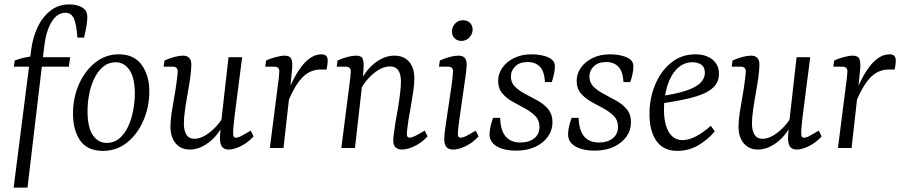

<svg xmlns="http://www.w3.org/2000/svg" viewBox="-20 -673 4096 873"><path d="M42 180 122 -448Q129 -503 151 -549.5Q173 -596 209.5 -624.5Q246 -653 294 -653Q310 -653 325 -650Q340 -647 352 -640Q364 -633 370.5 -623Q377 -613 377 -593Q377 -577 372.5 -551Q368 -525 362 -502H332Q328 -560 316.5 -587.5Q305 -615 277 -615Q240 -615 214.5 -573Q189 -531 181 -461L105 180ZM43 -370 47 -398Q68 -406 90 -411Q112 -416 144 -418L165 -413H299L293 -370Z M448 13Q378 13 345 -33.5Q312 -80 312 -157Q312 -229 339 -290Q366 -351 413 -388.5Q460 -426 520 -426Q590 -426 624.5 -377.5Q659 -329 659 -258Q659 -188 632.5 -126Q606 -64 558.5 -25.5Q511 13 448 13ZM464 -23Q498 -23 522.5 -43.5Q547 -64 562.5 -97.5Q578 -131 585.5 -170.5Q593 -210 593 -247Q593 -318 569.5 -353.5Q546 -389 507 -390Q474 -390 449.5 -370Q425 -350 409 -317Q393 -284 385.5 -245Q378 -206 378 -168Q378 -95 401.5 -59.5Q425 -24 464 -23Z M843 7Q803 7 779 -21Q755 -49 755 -98Q755 -124 760.5 -160.5Q766 -197 772.5 -233Q779 -269 782 -293Q784 -309 786 -324.5Q788 -340 788 -349Q788 -360 781.5 -365Q775 -370 766 -370H724L728 -398Q752 -409 774.5 -414.5Q797 -420 812 -420Q850 -420 850 -379Q850 -371 849 -358Q848 -345 846 -328Q842 -296 834.5 -255Q827 -214 821.5 -175.5Q816 -137 816 -111Q816 -80 827.5 -61Q839 -42 864 -42Q889 -42 915.5 -58.5Q942 -75 965 -100.5Q988 -126 1000 -153L1004 -127Q979 -65 934 -29Q889 7 843 7ZM1019 7Q1000 7 990 -5Q980 -17 980 -45Q980 -56 982.5 -80.5Q985 -105 986 -121L1019 -413H1081L1047 -148Q1044 -125 1042 -102Q1040 -79 1040 -65Q1040 -47 1052 -47Q1063 -47 1079 -55.5Q1095 -64 1120 -79L1133 -53Q1108 -25 1076 -9Q1044 7 1019 7Z M1207 0 1244 -290Q1246 -302 1248 -321Q1250 -340 1250 -349Q1250 -360 1243.5 -365Q1237 -370 1228 -370H1186L1190 -398Q1204 -405 1230.5 -412.5Q1257 -420 1274 -420Q1299 -420 1305 -404Q1311 -388 1308 -358L1300 -276L1269 0ZM1285 -246Q1320 -335 1359 -380.5Q1398 -426 1442 -426Q1456 -426 1463 -419Q1470 -412 1470 -398Q1470 -388 1468.5 -378Q1467 -368 1465 -357H1440Q1390 -357 1355.5 -321.5Q1321 -286 1290 -212Z M1807 7Q1791 7 1779.5 -2Q1768 -11 1768 -34Q1768 -48 1771.5 -71Q1775 -94 1779 -122Q1784 -148 1789.5 -181Q1795 -214 1799 -246.5Q1803 -279 1803 -303Q1803 -335 1791 -353Q1779 -371 1752 -371Q1726 -371 1698.5 -353.5Q1671 -336 1648.5 -309Q1626 -282 1613 -253L1609 -279Q1634 -345 1679.5 -382.5Q1725 -420 1773 -420Q1815 -420 1839.5 -393Q1864 -366 1864 -316Q1864 -291 1859 -257Q1854 -223 1848 -189Q1842 -155 1837 -126Q1834 -105 1832 -89Q1830 -73 1830 -63Q1830 -47 1842 -47Q1852 -47 1868 -55Q1884 -63 1911 -79L1924 -53Q1899 -25 1866 -9Q1833 7 1807 7ZM1532 0 1569 -290Q1571 -302 1573 -322Q1575 -342 1575 -349Q1575 -360 1568.5 -365Q1562 -370 1553 -370H1511L1515 -398Q1539 -409 1561.5 -414.5Q1584 -420 1599 -420Q1624 -420 1629.5 -404.5Q1635 -389 1633 -362L1630 -318L1594 0Z M2040 7Q2000 7 2000 -38Q2000 -56 2002.5 -76Q2005 -96 2009 -121L2034 -290Q2036 -308 2038 -324.5Q2040 -341 2040 -349Q2040 -360 2033.5 -365Q2027 -370 2018 -370H1976L1980 -398Q2004 -409 2026.5 -414.5Q2049 -420 2064 -420Q2084 -420 2093 -410Q2102 -400 2102 -379Q2102 -371 2100.5 -358Q2099 -345 2097 -328L2068 -125Q2066 -110 2064 -92.5Q2062 -75 2062 -63Q2062 -47 2074 -47Q2085 -47 2101.5 -55.5Q2118 -64 2143 -79L2156 -53Q2131 -25 2098.5 -9Q2066 7 2040 7ZM2078 -487Q2059 -487 2047 -499Q2035 -511 2035 -530Q2035 -550 2049 -565.5Q2063 -581 2085 -581Q2105 -581 2117 -569Q2129 -557 2129 -538Q2129 -519 2114.5 -503Q2100 -487 2078 -487Z M2326 12Q2300 12 2277.5 7Q2255 2 2238 -8Q2222 -18 2214 -31Q2206 -44 2206 -63Q2206 -79 2210.5 -98.5Q2215 -118 2222 -137H2254Q2256 -79 2279.5 -52Q2303 -25 2347 -25Q2385 -25 2409 -44Q2433 -63 2433 -96Q2433 -126 2414 -145.5Q2395 -165 2367 -180Q2339 -195 2311 -210.5Q2283 -226 2264 -248.5Q2245 -271 2245 -305Q2245 -338 2264.5 -365.5Q2284 -393 2318 -409.5Q2352 -426 2397 -426Q2420 -426 2441 -422Q2462 -418 2477 -410Q2491 -403 2497 -393.5Q2503 -384 2503 -370Q2503 -354 2498.5 -334.5Q2494 -315 2489 -300H2458Q2455 -349 2434.5 -370Q2414 -391 2379 -391Q2343 -391 2323 -371.5Q2303 -352 2303 -325Q2303 -297 2322 -278.5Q2341 -260 2369 -245.5Q2397 -231 2425.5 -215Q2454 -199 2473 -176Q2492 -153 2492 -117Q2492 -81 2471.5 -52Q2451 -23 2414 -5.5Q2377 12 2326 12Z M2683 12Q2657 12 2634.5 7Q2612 2 2595 -8Q2579 -18 2571 -31Q2563 -44 2563 -63Q2563 -79 2567.5 -98.5Q2572 -118 2579 -137H2611Q2613 -79 2636.5 -52Q2660 -25 2704 -25Q2742 -25 2766 -44Q2790 -63 2790 -96Q2790 -126 2771 -145.5Q2752 -165 2724 -180Q2696 -195 2668 -210.5Q2640 -226 2621 -248.5Q2602 -271 2602 -305Q2602 -338 2621.5 -365.5Q2641 -393 2675 -409.5Q2709 -426 2754 -426Q2777 -426 2798 -422Q2819 -418 2834 -410Q2848 -403 2854 -393.5Q2860 -384 2860 -370Q2860 -354 2855.5 -334.5Q2851 -315 2846 -300H2815Q2812 -349 2791.5 -370Q2771 -391 2736 -391Q2700 -391 2680 -371.5Q2660 -352 2660 -325Q2660 -297 2679 -278.5Q2698 -260 2726 -245.5Q2754 -231 2782.5 -215Q2811 -199 2830 -176Q2849 -153 2849 -117Q2849 -81 2828.5 -52Q2808 -23 2771 -5.5Q2734 12 2683 12Z M3142 -426Q3189 -426 3219 -402.5Q3249 -379 3249 -337Q3249 -295 3216 -269Q3183 -243 3120 -227.5Q3057 -212 2968 -200L2972 -234Q3052 -245 3098.5 -260.5Q3145 -276 3165 -296.5Q3185 -317 3185 -342Q3185 -368 3168.5 -379Q3152 -390 3129 -390Q3088 -390 3058.5 -360.5Q3029 -331 3014 -282Q2999 -233 2999 -176Q2999 -109 3021 -72.5Q3043 -36 3083 -36Q3112 -36 3144.5 -53Q3177 -70 3212 -101L3230 -76Q3200 -39 3156 -13Q3112 13 3060 13Q2996 13 2964.5 -32.5Q2933 -78 2933 -154Q2933 -225 2958.5 -287Q2984 -349 3031 -387.5Q3078 -426 3142 -426Z M3426 7Q3386 7 3362 -21Q3338 -49 3338 -98Q3338 -124 3343.5 -160.5Q3349 -197 3355.5 -233Q3362 -269 3365 -293Q3367 -309 3369 -324.5Q3371 -340 3371 -349Q3371 -360 3364.5 -365Q3358 -370 3349 -370H3307L3311 -398Q3335 -409 3357.5 -414.5Q3380 -420 3395 -420Q3433 -420 3433 -379Q3433 -371 3432 -358Q3431 -345 3429 -328Q3425 -296 3417.5 -255Q3410 -214 3404.5 -175.5Q3399 -137 3399 -111Q3399 -80 3410.5 -61Q3422 -42 3447 -42Q3472 -42 3498.5 -58.5Q3525 -75 3548 -100.5Q3571 -126 3583 -153L3587 -127Q3562 -65 3517 -29Q3472 7 3426 7ZM3602 7Q3583 7 3573 -5Q3563 -17 3563 -45Q3563 -56 3565.5 -80.5Q3568 -105 3569 -121L3602 -413H3664L3630 -148Q3627 -125 3625 -102Q3623 -79 3623 -65Q3623 -47 3635 -47Q3646 -47 3662 -55.5Q3678 -64 3703 -79L3716 -53Q3691 -25 3659 -9Q3627 7 3602 7Z M3790 0 3827 -290Q3829 -302 3831 -321Q3833 -340 3833 -349Q3833 -360 3826.5 -365Q3820 -370 3811 -370H3769L3773 -398Q3787 -405 3813.5 -412.5Q3840 -420 3857 -420Q3882 -420 3888 -404Q3894 -388 3891 -358L3883 -276L3852 0ZM3868 -246Q3903 -335 3942 -380.5Q3981 -426 4025 -426Q4039 -426 4046 -419Q4053 -412 4053 -398Q4053 -388 4051.5 -378Q4050 -368 4048 -357H4023Q3973 -357 3938.5 -321.5Q3904 -286 3873 -212Z"/></svg>

Font: Rasa Light
Style: Italic
Weight: 300
Italic angle: -7.10001°
Designer: Anna Giedrys (Yrsa+Rasa design), David Brezina (Yrsa art-direction, Rasa art-direction, design)
Foundry: Rosetta Type Foundry
Version: Version 2.004